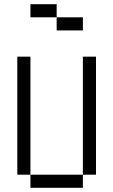

<svg xmlns="http://www.w3.org/2000/svg" viewBox="-20 -895 540 915"><path d="M250 -812.5H125V-875H250ZM62.5 -625H125V-62.5H62.5ZM125 -62.5H375V0H125ZM250 -812.5H375V-750H250ZM375 -625H437.5V-62.5H375Z"/></svg>

Font: ChillBitmapSE 16px
Style: Regular
Weight: 400
Designer: Designed by Warren2060
Foundry: ChillType
Version: Version 1.000